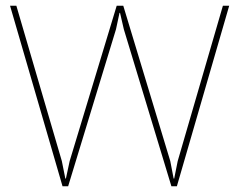

<svg xmlns="http://www.w3.org/2000/svg" viewBox="-20 -650 835 670"><path d="M757.8 -629.9H779.8L597.2 0H578.1L412.1 -547.9L398.9 -605H397L384.8 -547.9L217.8 0H198.2L15.1 -629.9H37.1L195.8 -87.9L208 -26.9H210L223.1 -87.9L387.2 -629.9H410.2L574.2 -87.9L585.9 -26.9H587.9L600.1 -87.9Z"/></svg>

Font: Sinkin Sans 100 Thin
Style: Regular
Weight: 100
Designer: Keith Bates
Foundry: K-Type
Version: Sinkin Sans (version 1.0)  by Keith Bates   •   © 2014   www